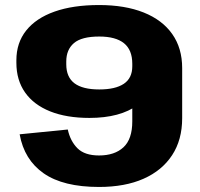

<svg xmlns="http://www.w3.org/2000/svg" viewBox="-20 -731 793 762"><path d="M703 -262Q703 -176 663 -115Q623 -54 549.5 -21.5Q476 11 373 11Q231 11 153.5 -43Q76 -97 58 -198L249 -217Q259 -171 287.5 -142.5Q316 -114 373 -114Q435 -114 470 -146.5Q505 -179 505 -249V-461H703ZM373 -711Q476 -711 550 -681.5Q624 -652 663.5 -596Q703 -540 703 -461L597 -457Q597 -366 527 -314.5Q457 -263 335 -263Q244 -263 179 -289Q114 -315 79.5 -364Q45 -413 45 -482V-492Q45 -561 84 -610Q123 -659 196.5 -685Q270 -711 373 -711ZM374 -586Q304 -586 273.5 -560Q243 -534 243 -487V-476Q243 -425 275.5 -400.5Q308 -376 374 -376Q438 -376 471.5 -398.5Q505 -421 505 -468V-478Q505 -533 472 -559.5Q439 -586 374 -586Z"/></svg>

Font: Pathway Extreme ExtraBold
Style: Regular
Weight: 800
Designer: Eduardo Rodriguez Tunni
Foundry: Eduardo Rodriguez Tunni
Version: Version 1.001;gftools[0.9.26]